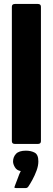

<svg xmlns="http://www.w3.org/2000/svg" viewBox="-20 -728 267 971"><path d="M40 -14V-694Q40 -708 56 -708H171Q187 -708 187 -694V-14Q187 0 171 0H56Q40 0 40 -14ZM174 88Q174 110 165 134.5Q156 159 144 181Q132 203 123 216Q118 223 110 223Q97 223 85 223Q73 223 61 223Q53 223 53 220Q53 217 57 207Q62 196 70 173Q78 150 85 137Q65 134 55.5 118Q46 102 46 89Q46 66 61 50Q76 34 111 34Q137 34 155.5 44Q174 54 174 88Z"/></svg>

Font: Glory ExtraBold
Style: Regular
Weight: 800
Designer: Robert Leuschke
Foundry: Robert Leuschke
Version: Version 1.011